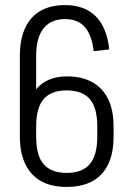

<svg xmlns="http://www.w3.org/2000/svg" viewBox="-20 -727 518 754"><path d="M58 -508Q58 -572 78.5 -616.5Q99 -661 138.5 -684Q178 -707 235 -707Q312 -707 356 -663Q400 -619 409 -533L348 -526Q340 -591 312.5 -621.5Q285 -652 235 -652Q180 -652 151 -615.5Q122 -579 122 -509V-190L58 -191ZM242 7Q182 7 141.5 -15.5Q101 -38 79.5 -82.5Q58 -127 58 -190L80 -230Q80 -326 122 -376.5Q164 -427 243 -427Q302 -427 343 -404Q384 -381 405 -337.5Q426 -294 426 -230V-190Q426 -126 405 -82Q384 -38 343 -15.5Q302 7 242 7ZM242 -48Q303 -48 332.5 -82.5Q362 -117 362 -190V-231Q362 -304 332.5 -338Q303 -372 242 -372Q181 -372 151.5 -338Q122 -304 122 -231V-190Q122 -116 151.5 -82Q181 -48 242 -48Z"/></svg>

Font: Pathway Extreme Condensed ExtraLight
Style: Regular
Weight: 250
Width: 3
Version: Version 1.001;gftools[0.9.26]